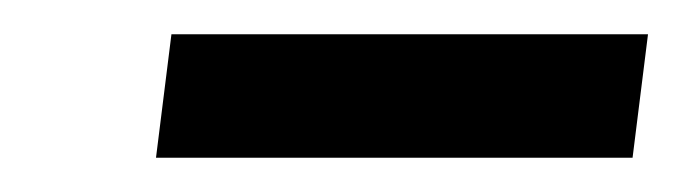

<svg xmlns="http://www.w3.org/2000/svg" viewBox="-20 -342 398 112"><path d="M349 -250 358 -322H80L71 -250Z"/></svg>

Font: Gamestation Text
Style: Italic
Weight: 400
Designer: Jonas Hecksher
Foundry: Jonas Hecksher, Playtypeª, e-types AS
Version: Version 1.003